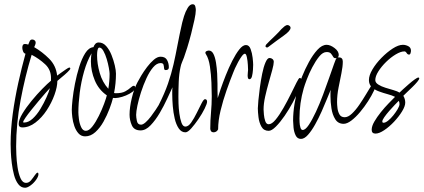

<svg xmlns="http://www.w3.org/2000/svg" viewBox="-20 -626 1994 904"><path d="M98 258Q79 258 66 241Q53 224 46 197.5Q39 171 35.5 142.5Q32 114 31 89.5Q30 65 30 52Q30 -17 40 -90Q50 -163 66 -235.5Q82 -308 100 -373Q92 -375 88.5 -384.5Q85 -394 85 -401Q85 -419 97 -419Q104 -419 113 -416Q116 -423 119.5 -431.5Q123 -440 132 -440Q138 -440 143 -436Q148 -432 148 -425Q148 -421 145.5 -414.5Q143 -408 141 -404Q179 -382 211.5 -349.5Q244 -317 249 -270Q253 -273 265.5 -282Q278 -291 290.5 -299.5Q303 -308 306 -308Q311 -308 311 -303Q311 -299 298 -286.5Q285 -274 270 -262Q255 -250 250 -245Q250 -217 236.5 -179.5Q223 -142 200 -107Q177 -72 147 -49Q117 -26 85 -26Q68 -26 68 -42Q68 -62 85.5 -91Q103 -120 128.5 -151Q154 -182 179 -207.5Q204 -233 220 -246V-253Q222 -296 193 -323Q164 -350 129 -368Q98 -266 77 -154.5Q56 -43 56 64Q56 75 57 102.5Q58 130 62.5 160.5Q67 191 76.5 213Q86 235 103 235Q116 235 126 223Q136 211 144 199Q152 187 157 187Q161 187 161 194Q161 205 150 220.5Q139 236 124 247Q109 258 98 258ZM93 -49Q114 -49 134 -67.5Q154 -86 170.5 -113.5Q187 -141 199 -168Q211 -195 215 -211Q209 -205 194.5 -188.5Q180 -172 162 -150.5Q144 -129 127.5 -108.5Q111 -88 100 -72Q89 -56 89 -51Q89 -49 93 -49Z M381 16Q362 16 349.5 2Q337 -12 330 -32.5Q323 -53 320.5 -74Q318 -95 318 -109Q318 -124 321.5 -157.5Q325 -191 333 -232Q341 -273 353 -311.5Q365 -350 381.5 -376Q398 -402 420 -404Q423 -413 429 -419.5Q435 -426 445 -426Q465 -426 480 -409Q495 -392 505 -367Q515 -342 520.5 -318Q526 -294 526 -279Q526 -233 517 -188L525 -187Q554 -187 570 -196Q586 -205 595 -213.5Q604 -222 610 -222Q616 -222 616 -215Q616 -203 603.5 -193.5Q591 -184 573 -176.5Q555 -169 538 -166Q521 -163 512 -165Q507 -144 495.5 -113.5Q484 -83 467.5 -53.5Q451 -24 429 -4Q407 16 381 16ZM490 -208Q496 -243 496 -279Q496 -287 492.5 -306.5Q489 -326 482.5 -348Q476 -370 467 -386Q458 -402 448 -402Q443 -402 440.5 -394.5Q438 -387 437.5 -378Q437 -369 437 -366Q437 -326 449.5 -282.5Q462 -239 490 -208ZM384 -10Q399 -10 415 -30.5Q431 -51 445.5 -80.5Q460 -110 470 -137Q480 -164 483 -177Q445 -203 426.5 -247Q408 -291 408 -337Q408 -357 411 -375Q390 -339 376 -290Q362 -241 355.5 -190Q349 -139 349 -97Q349 -87 351.5 -66Q354 -45 362 -27.5Q370 -10 384 -10Z M853 -3Q834 -3 821.5 -21.5Q809 -40 802.5 -68Q796 -96 793.5 -126.5Q791 -157 791 -181Q791 -192 791 -200.5Q791 -209 792 -215Q783 -196 767.5 -162Q752 -128 732 -94Q712 -60 689 -36Q666 -12 642 -12Q611 -12 600.5 -36.5Q590 -61 590 -86Q590 -120 600.5 -164Q611 -208 627 -238Q633 -250 645 -270Q657 -290 672.5 -310.5Q688 -331 704.5 -345Q721 -359 736 -359Q758 -359 766.5 -343.5Q775 -328 775 -309Q775 -296 760 -296Q753 -296 752.5 -304.5Q752 -313 750 -321Q748 -329 736 -329Q718 -329 701 -309Q684 -289 669.5 -257.5Q655 -226 644 -192Q633 -158 627 -129Q621 -100 621 -85Q621 -74 624.5 -56.5Q628 -39 644 -39Q653 -39 665.5 -50Q678 -61 690.5 -77.5Q703 -94 713 -109Q723 -124 727 -131Q755 -186 771 -232.5Q787 -279 797 -323Q807 -367 816 -415Q825 -463 838 -520Q840 -529 846.5 -550Q853 -571 863.5 -588.5Q874 -606 887 -606Q897 -606 899.5 -596Q902 -586 902 -579Q902 -563 895.5 -532.5Q889 -502 880 -467Q871 -432 861.5 -401.5Q852 -371 846 -355Q842 -345 837 -333Q832 -321 830 -310Q823 -279 821.5 -241Q820 -203 820 -170Q820 -162 820.5 -139.5Q821 -117 824.5 -91.5Q828 -66 834.5 -48Q841 -30 853 -30Q867 -30 880.5 -49.5Q894 -69 906.5 -94.5Q919 -120 929 -139.5Q939 -159 945 -159Q955 -159 955 -147Q955 -138 943.5 -114.5Q932 -91 914.5 -65.5Q897 -40 880.5 -21.5Q864 -3 853 -3Z M985 -3Q978 -3 974 -8Q970 -13 970 -20Q970 -58 973.5 -96.5Q977 -135 977 -173Q977 -198 975.5 -236.5Q974 -275 968.5 -312.5Q963 -350 950 -370Q949 -372 948 -373.5Q947 -375 947 -377Q947 -383 953 -385.5Q959 -388 963 -388Q977 -388 985 -372Q993 -356 997 -331Q1001 -306 1002.5 -279.5Q1004 -253 1004 -231.5Q1004 -210 1004 -202Q1004 -192 1004.5 -183Q1005 -174 1005 -164Q1009 -178 1019 -207Q1029 -236 1043 -271.5Q1057 -307 1073.5 -339.5Q1090 -372 1106.5 -393Q1123 -414 1138 -414Q1153 -414 1160 -395Q1167 -376 1169.5 -354Q1172 -332 1172 -321Q1172 -314 1171 -297.5Q1170 -281 1166.5 -267Q1163 -253 1154 -253Q1146 -253 1146 -271Q1146 -279 1147 -286Q1148 -293 1148 -297Q1148 -302 1147 -320.5Q1146 -339 1142.5 -356Q1139 -373 1133 -373Q1127 -373 1118.5 -361.5Q1110 -350 1101.5 -334.5Q1093 -319 1086.5 -304.5Q1080 -290 1078 -284Q1063 -247 1046.5 -200Q1030 -153 1018.5 -105.5Q1007 -58 1007 -17Q1000 -3 985 -3Z M1245 -10Q1222 -10 1211 -29.5Q1200 -49 1197 -74.5Q1194 -100 1194 -116Q1194 -126 1196.5 -153Q1199 -180 1203.5 -213.5Q1208 -247 1214.5 -279Q1221 -311 1230 -332Q1239 -353 1249 -353Q1257 -353 1263 -348Q1269 -343 1269 -335Q1269 -323 1262 -297Q1255 -271 1245.5 -238Q1236 -205 1228.5 -171.5Q1221 -138 1221 -111Q1221 -104 1222.5 -87Q1224 -70 1229 -55.5Q1234 -41 1245 -41Q1260 -41 1278 -63Q1296 -85 1314.5 -117.5Q1333 -150 1349 -182.5Q1365 -215 1376 -237Q1387 -259 1391 -259Q1396 -259 1397.5 -255.5Q1399 -252 1399 -248Q1399 -235 1388 -206.5Q1377 -178 1359 -144.5Q1341 -111 1320 -80.5Q1299 -50 1279 -30Q1259 -10 1245 -10ZM1237 -402Q1236 -402 1233 -404Q1230 -406 1230 -407Q1230 -412 1233 -416Q1237 -421 1249.5 -433Q1262 -445 1277.5 -460Q1293 -475 1305 -489Q1312 -496 1319.5 -502Q1327 -508 1334 -508Q1338 -508 1342 -505Q1348 -501 1348 -495Q1348 -481 1315.5 -458Q1283 -435 1242 -404Q1238 -402 1237 -402Z M1397 28Q1380 28 1372 11.5Q1364 -5 1362 -26Q1360 -47 1360 -58Q1360 -96 1367 -138.5Q1374 -181 1385 -218Q1390 -235 1403 -267.5Q1416 -300 1434.5 -334Q1453 -368 1474.5 -391.5Q1496 -415 1518 -415Q1535 -415 1555 -400Q1575 -385 1575 -367Q1575 -360 1570 -355Q1571 -356 1575 -356Q1594 -356 1594 -336Q1594 -313 1587.5 -281Q1581 -249 1574 -213.5Q1567 -178 1567 -145Q1567 -133 1569 -116.5Q1571 -100 1578.5 -87Q1586 -74 1603 -74Q1619 -74 1637 -91Q1655 -108 1672 -133Q1689 -158 1704 -183Q1719 -208 1729.5 -225Q1740 -242 1744 -242Q1751 -242 1751 -233Q1751 -221 1740.5 -198.5Q1730 -176 1713 -149.5Q1696 -123 1675.5 -98.5Q1655 -74 1634.5 -58.5Q1614 -43 1598 -43Q1572 -43 1558.5 -64.5Q1545 -86 1540.5 -116Q1536 -146 1536 -172Q1536 -181 1536 -189Q1536 -197 1537 -203Q1531 -189 1520 -161.5Q1509 -134 1494.5 -101.5Q1480 -69 1463.5 -39.5Q1447 -10 1430 9Q1413 28 1397 28ZM1405 -14Q1418 -14 1434 -38Q1450 -62 1467.5 -99.5Q1485 -137 1501 -180Q1517 -223 1530.5 -261.5Q1544 -300 1553 -325.5Q1562 -351 1565 -353L1559 -352Q1552 -352 1548 -359.5Q1544 -367 1538 -374Q1532 -381 1518 -381Q1500 -381 1483 -360Q1466 -339 1450.5 -309.5Q1435 -280 1424.5 -252Q1414 -224 1410 -210Q1390 -141 1390 -68Q1390 -64 1390.5 -50.5Q1391 -37 1394.5 -25.5Q1398 -14 1405 -14Z M1748 3Q1730 3 1730 -15Q1730 -32 1742.5 -53.5Q1755 -75 1773 -97.5Q1791 -120 1809.5 -139Q1828 -158 1840 -170Q1826 -177 1805.5 -182.5Q1785 -188 1764.5 -195.5Q1744 -203 1730.5 -215.5Q1717 -228 1717 -249Q1717 -271 1733.5 -299Q1750 -327 1776 -353.5Q1802 -380 1829 -397.5Q1856 -415 1877 -415Q1890 -415 1902.5 -408.5Q1915 -402 1915 -387Q1915 -383 1913 -376Q1911 -369 1906 -369Q1899 -369 1894.5 -376.5Q1890 -384 1884 -384Q1867 -384 1843.5 -370Q1820 -356 1798 -334.5Q1776 -313 1761.5 -290Q1747 -267 1747 -249Q1747 -237 1761 -228Q1775 -219 1794.5 -213Q1814 -207 1833 -201.5Q1852 -196 1861 -190Q1866 -195 1878 -206Q1890 -217 1905 -230Q1920 -243 1932.5 -252Q1945 -261 1950 -261Q1954 -261 1954 -257Q1954 -252 1944.5 -240.5Q1935 -229 1921.5 -216Q1908 -203 1896 -191.5Q1884 -180 1879 -175Q1888 -160 1888 -143Q1888 -126 1873 -101.5Q1858 -77 1835.5 -53Q1813 -29 1789 -13Q1765 3 1748 3ZM1786 -48Q1795 -48 1807.5 -58Q1820 -68 1832 -83Q1844 -98 1852.5 -112.5Q1861 -127 1861 -136Q1861 -146 1857 -151Q1851 -145 1838.5 -132Q1826 -119 1812.5 -103.5Q1799 -88 1789.5 -74.5Q1780 -61 1780 -54Q1780 -48 1786 -48Z"/></svg>

Font: Licorice
Style: Regular
Weight: 400
Designer: Robert E. Leuschke
Foundry: Robert E. Leuschke
Version: Version 1.010; ttfautohint (v1.8.3)